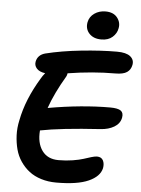

<svg xmlns="http://www.w3.org/2000/svg" viewBox="-64 -1011 812 1106"><g transform="rotate(5 341.5 -457.5)"><path d="M490.2 -797.9Q444.8 -797.9 420.2 -824.5Q395.5 -851.1 402.8 -890.1Q409.2 -922.4 436.8 -941.7Q464.4 -960.9 501 -960.9Q546.9 -960.9 569.1 -932.6Q591.3 -904.3 584 -870.1Q579.1 -841.3 554.9 -819.6Q530.8 -797.9 490.2 -797.9ZM303.2 45.9Q256.3 45.9 216.1 33.4Q175.8 21 146.7 -1.5Q117.7 -23.9 96.2 -55.4Q74.7 -86.9 64.7 -124.5Q54.7 -162.1 52.7 -205.1Q50.8 -248 61 -293.9Q84.5 -415.5 162.1 -543Q170.4 -558.1 185.1 -576.2Q151.4 -580.6 135.7 -598.4Q120.1 -616.2 125 -639.2Q133.3 -677.2 174.8 -689Q266.6 -711.9 380.9 -723.9Q495.1 -735.8 586.9 -735.8Q640.1 -735.8 663.8 -716.8Q687.5 -697.8 682.1 -668Q676.8 -639.6 655.3 -624.8Q633.8 -609.9 587.9 -609.9Q457.5 -609.9 314 -586.9Q312 -574.7 308.1 -567.9Q248 -466.8 216.8 -377.9Q411.6 -412.1 575.2 -412.1Q620.6 -412.1 637.5 -399.7Q654.3 -387.2 648.9 -358.9Q642.1 -324.7 609.6 -305.4Q577.1 -286.1 530.8 -283.2Q300.8 -268.6 184.1 -245.1Q178.2 -171.9 210.2 -127.9Q242.2 -84 305.2 -84Q348.6 -84 387.5 -90.3Q426.3 -96.7 448.5 -104Q470.7 -111.3 491.7 -117.7Q512.7 -124 524.9 -124Q550.3 -124 560.1 -105Q569.8 -85.9 564.9 -60.1Q554.2 -11.7 489.7 17.1Q425.3 45.9 303.2 45.9Z"/></g></svg>

Font: Shantell Sans Irregular Bouncy
Style: Italic
Weight: 600
Italic angle: -11.31°
Designer: Stephen Nixon, Anya Danilova, Shantell Martin
Foundry: Arrow Type
Version: Version 1.006;[9816181b4]